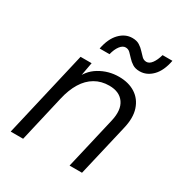

<svg xmlns="http://www.w3.org/2000/svg" viewBox="-167 -838 914 963"><g transform="rotate(30 290.5 -356.5)"><path d="M30 0 146 -500H210L189 -385L180 -389Q200 -448 251.5 -479Q303 -510 364 -510Q420 -510 459 -485Q498 -460 513.5 -413Q529 -366 513 -300L443 0H371L441 -301Q457 -370 430 -408.5Q403 -447 344 -447Q298 -447 262 -426Q226 -405 201.5 -365Q177 -325 164 -268L102 0ZM555 -713Q543 -650 511 -617.5Q479 -585 438 -585Q413 -585 396.5 -595.5Q380 -606 368 -619.5Q356 -633 345 -643.5Q334 -654 319 -654Q302 -654 287.5 -635Q273 -616 265 -584H208Q220 -646 252 -679Q284 -712 325 -712Q350 -712 366.5 -701.5Q383 -691 395 -677.5Q407 -664 418 -653.5Q429 -643 444 -643Q461 -643 475 -662Q489 -681 498 -713Z"/></g></svg>

Font: Kantumruy Pro
Style: Italic
Weight: 400
Italic angle: -13°
Designer: Sovichet Tep
Foundry: Sovichet Tep
Version: Version 1.002